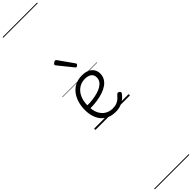

<svg xmlns="http://www.w3.org/2000/svg" viewBox="-771 -1289 2069 2069"><g transform="rotate(-45 263.0 -255.0)"><path d="M293 18Q219 18 169.5 -15Q120 -48 95.5 -104Q71 -160 71 -229Q71 -294 88 -347.5Q105 -401 136.5 -439.5Q168 -478 212 -498.5Q256 -519 311 -519Q365 -519 399 -502Q433 -485 450 -456.5Q467 -428 467 -393Q467 -355 450 -324.5Q433 -294 402 -271.5Q371 -249 328 -234Q285 -219 232 -211Q179 -203 120 -203V-249Q165 -248 207.5 -253.5Q250 -259 287 -269.5Q324 -280 352 -297Q380 -314 395.5 -337Q411 -360 411 -390Q411 -430 383.5 -450Q356 -470 307 -470Q272 -470 239.5 -456Q207 -442 181.5 -413.5Q156 -385 141 -342Q126 -299 126 -240Q126 -168 149 -122Q172 -76 210.5 -53.5Q249 -31 296 -31Q335 -31 360.5 -42Q386 -53 404.5 -70Q423 -87 439 -106Q448 -114 455.5 -113.5Q463 -113 472 -107Q480 -101 483 -93Q486 -85 479 -77Q463 -53 436.5 -31Q410 -9 374 4.5Q338 18 293 18ZM335 -623Q331 -623 327.5 -625Q324 -627 321 -632L191 -793Q187 -797 185.5 -800Q184 -803 184 -807Q184 -814 190.5 -820.5Q197 -827 205.5 -832Q214 -837 221 -837Q230 -837 237 -827L356 -659Q359 -654 360 -651.5Q361 -649 361 -647Q361 -639 351.5 -631Q342 -623 335 -623ZM0 895H526V905H0ZM0 -20H526V0H0ZM0 -505H526V-500H0ZM0 -1415H526V-1405H0Z"/></g></svg>

Font: Playwrite BE WAL Guides
Style: Regular
Weight: 400
Designer: Veronika Burian, José Scaglione
Foundry: TypeTogether
Version: Version 1.003